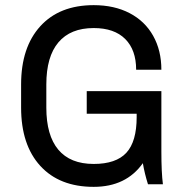

<svg xmlns="http://www.w3.org/2000/svg" viewBox="-20 -716 717 746"><path d="M607 -445H509Q509 -522 466.5 -564.5Q424 -607 344 -607Q254 -607 207 -551.5Q160 -496 160 -388V-298Q160 -190 206.5 -134.5Q253 -79 344 -79Q431 -79 471 -122.5Q511 -166 511 -261V-274H317V-362H607V-128Q607 -45 613 0H555Q542 -41 535 -82Q470 10 344 10Q211 10 136.5 -71.5Q62 -153 62 -298V-388Q62 -532 136.5 -614Q211 -696 344 -696Q424 -696 483.5 -665Q543 -634 575 -577Q607 -520 607 -445Z"/></svg>

Font: Chivo
Style: Regular
Weight: 400
Designer: Hector Gatti
Foundry: Omnibus-Type
Version: Version 1.006; ttfautohint (v1.4.1)